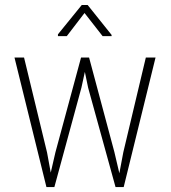

<svg xmlns="http://www.w3.org/2000/svg" viewBox="-20 -763 698 783"><path d="M206.1 -142.1 310.5 -528.3H338.9L312 -405.3L201.7 0H173.3ZM78.1 -528.3 171.9 -141.1 197.8 0H169.4L39.1 -528.3ZM482.9 -142.1 574.7 -528.3H614.3L484.4 0H456.1ZM343.3 -528.3 446.3 -143.6 480 0H451.2L339.4 -405.3L314 -528.3ZM337.4 -742.7 435.1 -620.6V-615.7H398.4L324.7 -710L252.4 -615.7H216.3V-623L313.5 -742.7Z"/></svg>

Font: Roboto Condensed ExtraLight
Style: Regular
Weight: 250
Designer: Christian Robertson
Foundry: Google
Version: Version 3.008; 2023